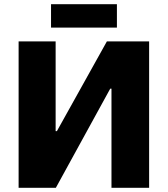

<svg xmlns="http://www.w3.org/2000/svg" viewBox="-20 -898 802 918"><path d="M224 -766H539V-878H224ZM69 0H247L507 -474H513V0H693V-700H491L252 -271H246V-700H69Z"/></svg>

Font: Fixel Display ExtraBold
Style: Regular
Weight: 800
Designer: AlfaBravo + MacPaw
Foundry: Kyrylo Tkachov, Marchela Mozhyna, Serhii Makarenko, Maria Weinstein, Zakhar Kryvoshyya
Version: Version 1.211